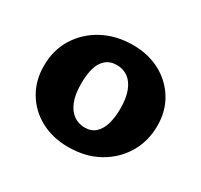

<svg xmlns="http://www.w3.org/2000/svg" viewBox="-104 -571 752 718"><g transform="rotate(30 272.0 -212.0)"><path d="M262 14Q195 14 143 -14Q91 -42 61.5 -91.5Q32 -141 32 -204Q32 -273 65 -325.5Q98 -378 154.5 -408Q211 -438 283 -438Q349 -438 400.5 -410.5Q452 -383 482 -334Q512 -285 512 -221Q512 -154 479.5 -100.5Q447 -47 391 -16.5Q335 14 262 14ZM279 -80Q308 -80 326 -97Q344 -114 352 -143Q360 -172 360 -208Q360 -254 348 -284Q336 -314 315.5 -328.5Q295 -343 268 -343Q239 -343 220.5 -327Q202 -311 194 -283Q186 -255 186 -216Q186 -170 198 -140Q210 -110 231 -95Q252 -80 279 -80Z"/></g></svg>

Font: Ysabeau ExtraBold
Style: Regular
Weight: 800
Designer: Christian Thalmann (Catharsis Fonts)
Version: Version 2.002